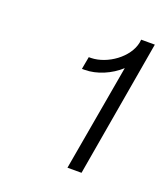

<svg xmlns="http://www.w3.org/2000/svg" viewBox="-80 -757 408 475"><g transform="rotate(20 124.5 -520.0)"><path d="M199 -620 150 -340H187L249 -700H213L212 -692C204 -651 155 -616 112 -615H106L100 -582H107C139 -582 174 -597 199 -620Z"/></g></svg>

Font: Fixel Display 20240404 ExLight
Style: Italic
Weight: 200
Italic angle: -10°
Designer: AlfaBravo + MacPaw
Foundry: Kyrylo Tkachov, Marchela Mozhyna, Serhii Makarenko, Maria Weinstein, Zakhar Kryvoshyya
Version: Version 1.211;Glyphs 3.2 (3225)